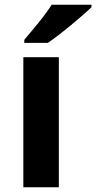

<svg xmlns="http://www.w3.org/2000/svg" viewBox="-20 -786 404 806"><path d="M227 0H78V-546H227ZM364 -756Q350 -742 327 -722Q304 -702 277.5 -680Q251 -658 225.5 -638.5Q200 -619 181 -606H82V-619Q98 -638 119.5 -663.5Q141 -689 162 -716.5Q183 -744 197 -766H364Z"/></svg>

Font: Noto Sans Medefaidrin
Style: Bold
Weight: 700
Designer: Dalton Maag Ltd
Foundry: Dalton Maag Ltd
Version: Version 1.002; ttfautohint (v1.8.4.7-5d5b)